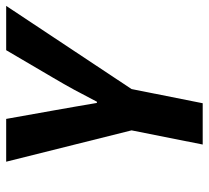

<svg xmlns="http://www.w3.org/2000/svg" viewBox="-48 -644 692 637"><g transform="rotate(-90 298.5 -326.0)"><path d="M137 0 184 -236 80 -652H222L250 -495Q257 -458 262.5 -424Q268 -390 275 -351H279Q299 -390 318 -425Q337 -460 359 -497L450 -652H597L321 -236L274 0Z"/></g></svg>

Font: Source Sans 3
Style: Bold Italic
Weight: 700
Italic angle: -11°
Designer: Paul D. Hunt
Foundry: Adobe
Version: Version 3.052;hotconv 1.1.0;makeotfexe 2.6.0